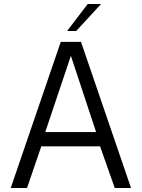

<svg xmlns="http://www.w3.org/2000/svg" viewBox="-20 -947 714 967"><path d="M286 -736H388L640 0H558L484 -210H188L116 0H34ZM464 -282 337 -666 208 -282ZM422 -927H489L364 -791H318Z"/></svg>

Font: Exo
Style: Regular
Weight: 400
Designer: Natanael Gama
Foundry: Natanael Gama
Version: Version 1.500; ttfautohint (v1.6)